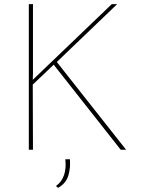

<svg xmlns="http://www.w3.org/2000/svg" viewBox="-20 -722 681 926"><path d="M139 -365 138 -337 519 -702H545L254 -423L588 0H562L239 -410L138 -314L139 0H119V-702H139ZM260 184 250 175Q278 155 289 122Q300 89 295 46H317Q321 85 310 123.5Q299 162 260 184Z"/></svg>

Font: Synthetic Thin
Style: Regular
Weight: 100
Designer: Santiago Orozco
Foundry: Typemade
Version: Version 2.000; ttfautohint (v1.8.4.7-5d5b)